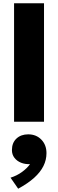

<svg xmlns="http://www.w3.org/2000/svg" viewBox="-20 -740 352 1167"><path d="M65.5 0V-720H247.5V0ZM90.5 407 44 340Q82.5 328 113.8 305.2Q145 282.5 162.5 257.5Q133 259 108 249Q83 239 67.8 219.2Q52.5 199.5 52.5 172Q52.5 128 80 102.2Q107.5 76.5 151.5 76.5Q200 76.5 231.2 108.5Q262.5 140.5 262.5 191Q262.5 232 244 269.2Q225.5 306.5 187.5 340.8Q149.5 375 90.5 407Z"/></svg>

Font: Geologica Cursive ExtraBold
Style: Regular
Weight: 800
Designer: Sindre Bremnes, Frode Helland
Foundry: Monokrom Skriftforlag AS
Version: Version 1.010;gftools[0.9.28]